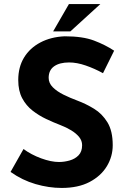

<svg xmlns="http://www.w3.org/2000/svg" viewBox="-20 -919 623 947"><path d="M488 -558Q446 -581 402.5 -596Q359 -611 321 -611Q274 -611 247 -592Q220 -573 220 -535Q220 -509 240.5 -488.5Q261 -468 293.5 -452Q326 -436 361 -423Q404 -407 444 -382.5Q484 -358 510 -315.5Q536 -273 536 -203Q536 -147 507 -99Q478 -51 422 -21.5Q366 8 284 8Q221 8 155.5 -11Q90 -30 32 -71L96 -184Q134 -156 183 -138Q232 -120 271 -120Q297 -120 323.5 -127.5Q350 -135 367.5 -153Q385 -171 385 -203Q385 -225 370.5 -243Q356 -261 331.5 -276Q307 -291 278 -302Q244 -315 208 -332Q172 -349 140.5 -373.5Q109 -398 89.5 -434.5Q70 -471 70 -524Q70 -588 98.5 -635Q127 -682 179 -709.5Q231 -737 299 -740Q388 -740 443.5 -719Q499 -698 543 -669ZM475 -899 327 -764H242L320 -899Z"/></svg>

Font: Reem Kufi
Style: Regular
Weight: 400
Designer: Khaled Hosny
Version: Version 1.6